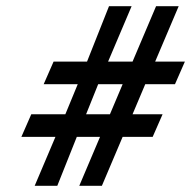

<svg xmlns="http://www.w3.org/2000/svg" viewBox="-20 -600 617 620"><path d="M49 -158H159L92 0H165L228 -158H303L236 0H309L376 -158H473L505 -231H408L449 -328H545L577 -401H481L557 -580H484L408 -401H329L405 -580H332L261 -401H153L121 -328H231L191 -231H81ZM258 -231 297 -328H376L335 -231Z"/></svg>

Font: Charger Pro
Style: NarObl
Weight: 400
Designer: Jasper
Foundry: Cannot Into Space Fonts
Version: Version 1.09